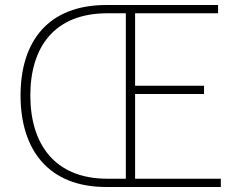

<svg xmlns="http://www.w3.org/2000/svg" viewBox="-20 -746 953 766"><path d="M403 0H861V-33H519V-371H794V-404H519V-693H850V-726H404C173 -726 62 -582 62 -365C62 -149 173 0 403 0ZM408 -33C196 -33 101 -174 101 -365C101 -557 196 -693 408 -693H482V-33Z"/></svg>

Font: Source Han Sans JP VF
Style: Regular
Weight: 250
Designer: Ryoko NISHIZUKA 西塚涼子 (kana, bopomofo & ideographs); Paul D. Hunt (Latin, Greek & Cyrillic); Sandoll Communications 산돌커뮤니
Foundry: Adobe
Version: Version 2.004;hotconv 1.0.118;makeotfexe 2.5.65603